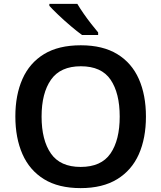

<svg xmlns="http://www.w3.org/2000/svg" viewBox="-20 -958 830 988"><path d="M731 -358Q731 -247 694.5 -164.5Q658 -82 583 -36Q508 10 395 10Q281 10 206.5 -36Q132 -82 95.5 -165Q59 -248 59 -359Q59 -469 95.5 -551.5Q132 -634 206.5 -679.5Q281 -725 396 -725Q509 -725 583.5 -679.5Q658 -634 694.5 -551.5Q731 -469 731 -358ZM194 -358Q194 -237 242 -168Q290 -99 395 -99Q501 -99 548.5 -168Q596 -237 596 -358Q596 -479 549 -548Q502 -617 396 -617Q291 -617 242.5 -548Q194 -479 194 -358ZM378 -938Q391 -916 410 -888.5Q429 -861 449.5 -835Q470 -809 485 -791V-778H402Q377 -796 344 -824Q311 -852 280.5 -881Q250 -910 234 -928V-938Z"/></svg>

Font: Noto Sans Gujarati SemiBold
Style: Regular
Weight: 600
Designer: Jelle Bosma - Monotype Design Team, Universal Thirst
Foundry: Monotype Imaging Inc.
Version: Version 2.106; ttfautohint (v1.8.4.7-5d5b)